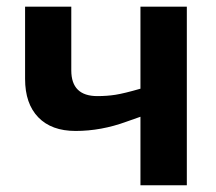

<svg xmlns="http://www.w3.org/2000/svg" viewBox="-20 -548 640 568"><path d="M190.9 -528.3V-339.8Q190.9 -263.7 268.1 -263.7Q296.4 -263.7 321.5 -267.6Q346.7 -271.5 395.5 -285.6V-528.3H532.7V0H395.5V-202.6L354 -188Q279.3 -160.6 203.6 -160.6Q132.3 -160.6 93.3 -200.9Q54.2 -241.2 54.2 -314.5V-528.3Z"/></svg>

Font: Cousine
Style: Bold
Weight: 700
Monospace: yes
Designer: Steve Matteson
Foundry: Ascender Corporation
Version: Version 1.20